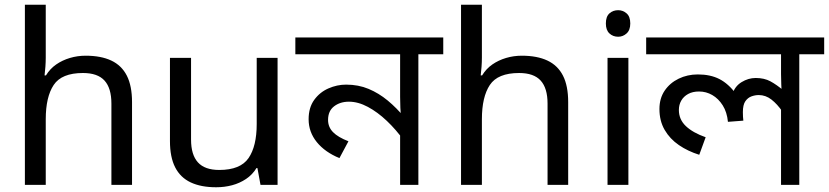

<svg xmlns="http://www.w3.org/2000/svg" viewBox="-20 -780 3497 810"><path d="M173 -537Q173 -518 171.5 -498Q170 -478 168 -462H174Q191 -490 217 -508Q243 -526 275 -535.5Q307 -545 341 -545Q406 -545 449.5 -524.5Q493 -504 515 -461Q537 -418 537 -349V0H450V-343Q450 -408 421 -440Q392 -472 330 -472Q240 -472 206.5 -421.5Q173 -371 173 -277V0H85V-760H173Z M1151 -536V0H1079L1066 -71H1062Q1045 -43 1018 -25Q991 -7 959 1.5Q927 10 892 10Q828 10 784.5 -10.5Q741 -31 719 -74Q697 -117 697 -185V-536H786V-191Q786 -127 815 -95Q844 -63 905 -63Q994 -63 1028.5 -113Q1063 -163 1063 -257V-536Z M1850 -622V-551H1745V0H1668V-243L1684 -187Q1651 -233 1612 -270Q1573 -307 1532 -329Q1491 -351 1452 -351Q1415 -351 1389.5 -331.5Q1364 -312 1364 -274Q1364 -244 1385 -222.5Q1406 -201 1450 -184L1412 -113Q1351 -138 1316.5 -180.5Q1282 -223 1282 -277Q1282 -326 1305.5 -358.5Q1329 -391 1365.5 -407Q1402 -423 1440 -423Q1492 -423 1535 -405Q1578 -387 1615.5 -356Q1653 -325 1687 -284L1673 -280Q1670 -303 1669 -325.5Q1668 -348 1668 -371V-551H1226V-622Z M2013 -537Q2013 -518 2011.5 -498Q2010 -478 2008 -462H2014Q2031 -490 2057 -508Q2083 -526 2115 -535.5Q2147 -545 2181 -545Q2246 -545 2289.5 -524.5Q2333 -504 2355 -461Q2377 -418 2377 -349V0H2290V-343Q2290 -408 2261 -440Q2232 -472 2170 -472Q2080 -472 2046.5 -421.5Q2013 -371 2013 -277V0H1925V-760H2013Z M2631 -536V0H2543V-536ZM2588 -737Q2608 -737 2623.5 -723.5Q2639 -710 2639 -681Q2639 -653 2623.5 -639Q2608 -625 2588 -625Q2566 -625 2551 -639Q2536 -653 2536 -681Q2536 -710 2551 -723.5Q2566 -737 2588 -737Z M3457 -622V-551H3352V0H3275V-335L3281 -309Q3259 -341 3234.5 -360Q3210 -379 3181 -379Q3166 -379 3150.5 -373.5Q3135 -368 3124.5 -353Q3114 -338 3114 -307Q3114 -296 3114.5 -287.5Q3115 -279 3116 -271L3051 -266Q3047 -307 3029 -335.5Q3011 -364 2985 -379Q2959 -394 2929 -394Q2902 -394 2883 -383.5Q2864 -373 2854 -355.5Q2844 -338 2844 -316Q2844 -276 2873.5 -248Q2903 -220 2957 -201L2930 -127Q2882 -142 2844 -168Q2806 -194 2784 -232Q2762 -270 2762 -320Q2762 -365 2784 -397.5Q2806 -430 2843 -448Q2880 -466 2924 -466Q2977 -466 3015 -446.5Q3053 -427 3085 -384L3070 -383Q3080 -416 3108.5 -433.5Q3137 -451 3168 -451Q3204 -451 3230 -437Q3256 -423 3287 -397L3278 -382Q3277 -403 3276 -424Q3275 -445 3275 -467V-551H2706V-622Z"/></svg>

Font: hexlbangla05
Style: Book
Weight: 400
Designer: Jelle Bosma - Monotype Design Team
Foundry: Monotype Imaging Inc.
Version: Version 2.003